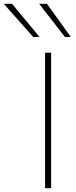

<svg xmlns="http://www.w3.org/2000/svg" viewBox="-127 -990 399 1010"><path d="M110 0Q110 -61 110 -117Q110 -173 110 -238V-475Q110 -540.5 110 -596.5Q110 -652.5 110 -713H142Q142 -652.5 142 -596.5Q142 -540.5 142 -475V-238Q142 -173 142 -117Q142 -61 142 0ZM48 -795Q22.5 -824 -3.2 -852.8Q-29 -881.5 -54.8 -910.8Q-80.5 -940 -107 -970H-64Q-28.5 -927.5 8 -883.5Q44.5 -839.5 81 -796ZM215 -795Q192.5 -824 170 -852.8Q147.5 -881.5 125 -910.8Q102.5 -940 79 -970H120Q151 -927.5 182 -884Q213 -840.5 245 -796Z"/></svg>

Font: Commissioner Thin Thin
Style: Regular
Weight: 250
Version: Version 1.000